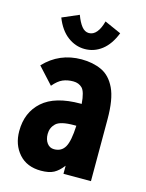

<svg xmlns="http://www.w3.org/2000/svg" viewBox="-105 -726 610 803"><g transform="rotate(15 200.0 -324.5)"><path d="M151 12Q90 12 55.5 -27Q21 -66 21 -125Q21 -206 75 -254Q129 -302 239 -302Q242 -302 244 -302Q240 -354 225 -369Q210 -384 186 -384Q161 -384 141 -375.5Q121 -367 100 -342L35 -413Q100 -482 196 -482Q245 -482 283 -464.5Q321 -447 343 -401Q365 -355 365 -268V0H246V-35Q227 -10 206.5 1Q186 12 151 12ZM139 -144Q139 -120 150.5 -104.5Q162 -89 181 -89Q213 -89 228 -115Q243 -141 246 -208Q239 -208 236 -208Q177 -208 158 -189.5Q139 -171 139 -144ZM251 -661 323 -629Q303 -578 270 -552.5Q237 -527 196 -527Q156 -527 122 -552.5Q88 -578 68 -629L140 -660Q151 -630 164.5 -613Q178 -596 196 -596Q215 -596 229 -613Q243 -630 251 -661Z"/></g></svg>

Font: Inconsolata Condensed Black
Style: Regular
Weight: 900
Width: 3
Monospace: yes
Designer: Raph Levien, Cyreal, Brenton Simpson
Foundry: Raph Levien, Cyreal, Google
Version: Version 3.001; ttfautohint (v1.8.2.53-6de2)